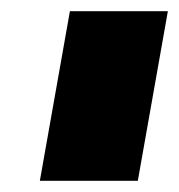

<svg xmlns="http://www.w3.org/2000/svg" viewBox="-20 -695 319 342"><path d="M51 -373H225.5L279 -675H104.5Z"/></svg>

Font: Anybody Expanded Black
Style: Italic
Weight: 900
Width: 7
Italic angle: -10°
Version: Version 1.113;gftools[0.9.25]